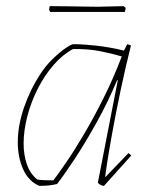

<svg xmlns="http://www.w3.org/2000/svg" viewBox="-20 -600 480 626"><path d="M108 6Q73 -9 55.5 -48Q38 -87 38 -136Q38 -192 59 -251.5Q80 -311 111 -358Q130 -387 153 -409Q176 -431 194.5 -443.5Q213 -456 219 -456Q251 -456 295.5 -451Q340 -446 384 -435L395 -456L407 -452Q388 -376 372.5 -302Q357 -228 346 -167Q335 -106 329 -67Q323 -28 323 -22L399 -101L408 -93L319 6Q309 6 299 -4L364 -338L362 -339Q333 -269 295.5 -201.5Q258 -134 223 -81Q188 -28 166 0Q153 3 139.5 4.5Q126 6 108 6ZM154 -12Q168 -30 194.5 -68.5Q221 -107 253 -161Q285 -215 317.5 -280Q350 -345 377 -416Q347 -425 307 -433Q267 -441 218 -440Q184 -422 154.5 -388Q125 -354 103 -310.5Q81 -267 69 -220.5Q57 -174 57 -132Q57 -95 67.5 -64.5Q78 -34 101 -15Q109 -13 124.5 -12.5Q140 -12 154 -12ZM144 -561 140 -568 142 -580Q166 -580 198.5 -579.5Q231 -579 260 -578.5Q289 -578 300 -578L383 -580L390 -574L387 -561Z"/></svg>

Font: Labrada Thin
Style: Italic
Weight: 100
Italic angle: -7°
Designer: Mercedes Jáuregui
Foundry: Omnibus-Type Team
Version: Version 1.000; ttfautohint (v1.8.4.7-5d5b)